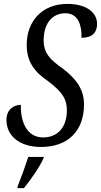

<svg xmlns="http://www.w3.org/2000/svg" viewBox="-20 -744 518 985"><path d="M191 10C326 10 411 -70 411 -208C411 -282 375 -337 301 -393C237 -438 204 -471 204 -537C204 -633 256 -676 315 -676C386 -676 400 -605 398 -550C454 -550 478 -578 478 -621C478 -682 421 -724 325 -724C197 -724 117 -636 117 -514C117 -424 160 -373 226 -328C305 -269 323 -231 323 -178C323 -92 277 -39 201 -39C118 -39 85 -118 87 -206C50 -206 13 -182 13 -128C13 -54 72 10 191 10ZM71 211 69 221H103C133 185 189 104 203 68L205 61H125C111 105 88 169 71 211Z"/></svg>

Font: Noto Serif ExtraCondensed
Style: Italic
Weight: 400
Width: 2
Italic angle: -12°
Designer: Monotype Design Team
Foundry: Monotype Imaging Inc.
Version: Version 2.014